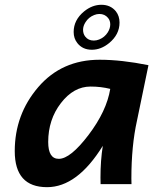

<svg xmlns="http://www.w3.org/2000/svg" viewBox="-20 -774 688 807"><path d="M227.1 -106.4Q275.9 -106.4 352.1 -206.8Q428.2 -307.1 443.4 -400.4Q404.3 -410.2 360.4 -410.2Q289.6 -410.2 236.1 -340.8Q182.6 -271.5 182.6 -177.2Q182.6 -106.4 227.1 -106.4ZM177.7 12.7Q42 12.7 42 -138.7Q42 -293 140.9 -408Q239.7 -522.9 398.9 -522.9Q490.7 -522.9 604 -500L555.7 -266.6Q532.2 -161.1 532.2 -23.4L532.7 0H402.8Q402.3 -11.2 402.3 -27.3Q402.3 -99.1 412.1 -161.1Q304.7 12.7 177.7 12.7ZM366.2 -564.9Q327.1 -564.9 305.2 -592.8Q289.6 -612.3 289.6 -639.6Q289.6 -689.9 333.5 -726.1Q367.7 -753.9 406.2 -753.9Q444.8 -753.9 467.3 -726.1Q482.4 -706.5 482.4 -679.2Q482.4 -628.9 438.5 -592.8Q404.3 -564.9 366.2 -564.9ZM374 -603.5Q385.3 -603.5 396.5 -607.9Q419.9 -617.2 433.1 -638.2Q443.4 -654.8 443.4 -671.4Q443.4 -687.5 434.1 -698.7Q420.4 -715.3 397.9 -715.3Q386.7 -715.3 376 -710.9Q352.5 -701.7 339.4 -680.7Q329.1 -664.6 329.1 -648.9Q329.1 -631.8 338.4 -620.1Q351.1 -603.5 374 -603.5Z"/></svg>

Font: Cadman
Style: Bold Italic
Weight: 700
Italic angle: -12°
Designer: Paul James MIller
Foundry: High-Logic / Made with FontCreator
Version: Version 2.114;March 28, 2021;FontCreator 13.0.0.2683 64-bit